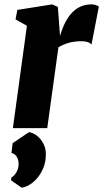

<svg xmlns="http://www.w3.org/2000/svg" viewBox="-20 -588 474 881"><path d="M255.4 -422.9Q297.4 -567.9 399.4 -567.9Q418 -567.9 433.6 -558.1L399.9 -383.8Q387.2 -398.9 353 -398.9Q294.4 -398.9 248 -371.1L196.8 0H39.1L103.5 -469.7L51.3 -499L59.6 -542.5L219.7 -567.9L245.6 -556.2ZM113.3 18.1Q146.5 24.9 168.5 54.2Q190.4 83.5 190.4 118.2Q190.4 152.8 180.2 179.2Q169.9 205.6 153.8 225.6Q120.6 266.1 79.6 273.4L30.8 239.3L32.2 226.6Q51.8 215.8 62 187.5Q65.4 176.8 65.4 165.5Q65.4 154.3 63 145.8Q60.5 137.2 56.2 130.4Q46.9 116.2 32.7 114.3L38.1 68.8Z"/></svg>

Font: Merriweather
Style: Heavy Italic
Weight: 900
Italic angle: -7°
Designer: Eben Sorkin
Foundry: Eben Sorkin
Version: Version 1.001